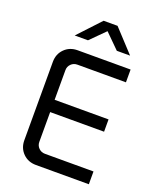

<svg xmlns="http://www.w3.org/2000/svg" viewBox="-164 -1005 896 1101"><g transform="rotate(20 284.0 -455.0)"><path d="M192 0Q144 0 112.5 -31.5Q81 -63 81 -111V-589Q81 -637 112.5 -668.5Q144 -700 192 -700H515V-622H219Q196 -622 180.5 -606.5Q165 -591 165 -569V-131Q165 -109 180.5 -93.5Q196 -78 219 -78H515V0ZM124 -313V-388H494V-313ZM147 -774 274 -910H359L485 -774H404L292 -885H339L228 -774Z"/></g></svg>

Font: SUSE Thin
Style: Regular
Weight: 400
Version: Version 1.000